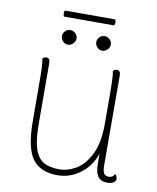

<svg xmlns="http://www.w3.org/2000/svg" viewBox="-84 -804 719 882"><g transform="rotate(10 275.5 -363.5)"><path d="M515 -18Q515 -7 504 -0.5Q493 6 475 6Q445 6 431.5 -13.5Q418 -33 418 -73V-119Q397 -58 349 -23Q301 12 245 12Q164 12 127.5 -37.5Q91 -87 90 -207L89 -417Q89 -480 83 -504Q91 -512 101 -512Q118 -512 118 -490L119 -206Q119 -133 132 -91.5Q145 -50 173 -33Q201 -16 248 -16Q286 -16 325 -38.5Q364 -61 391 -115Q418 -169 418 -257Q418 -407 417 -447Q416 -487 412 -504Q420 -512 430 -512Q447 -512 447 -490L448 -72Q448 -44 454.5 -33Q461 -22 478 -22Q497 -22 505 -40Q515 -29 515 -18ZM154 -621Q154 -635 164 -645Q174 -655 188 -655Q201 -655 211.5 -645Q222 -635 222 -621Q222 -608 211.5 -597.5Q201 -587 188 -587Q174 -587 164 -597.5Q154 -608 154 -621ZM314 -621Q314 -635 324 -645Q334 -655 348 -655Q361 -655 371.5 -645Q382 -635 382 -621Q382 -608 371.5 -597.5Q361 -587 348 -587Q334 -587 324 -597.5Q314 -608 314 -621ZM382 -739Q385 -733 385 -725Q385 -719 382 -711H147Q144 -719 144 -725Q144 -733 147 -739Z"/></g></svg>

Font: Arima Madurai Thin
Style: Regular
Weight: 250
Designer: Joana Correia and Natanael Gama
Foundry: NDISCOVER
Version: Version 1.020; ttfautohint (v1.5) -l 7 -r 28 -G 50 -x 13 -D 